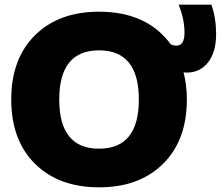

<svg xmlns="http://www.w3.org/2000/svg" viewBox="-20 -790 943 820"><path d="M233 -365Q233 -155 403 -155Q573 -155 573 -365Q573 -575 403 -575Q233 -575 233 -365ZM403 -740Q607 -740 709 -601Q721 -595 733 -595Q768 -595 768 -650Q768 -708 743 -770H883Q903 -712 903 -645Q903 -567 868.5 -523.5Q834 -480 778 -480Q775 -480 770.5 -480.5Q766 -481 764 -481Q778 -427 778 -365Q778 -191 676.5 -90.5Q575 10 403 10Q231 10 129.5 -90.5Q28 -191 28 -365Q28 -539 129.5 -639.5Q231 -740 403 -740Z"/></svg>

Font: M PLUS 1p Black
Style: Regular
Weight: 900
Version: Version 1.061